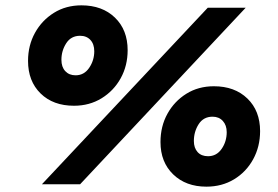

<svg xmlns="http://www.w3.org/2000/svg" viewBox="-20 -690 1041 719"><path d="M257 -294Q179 -294 132 -340Q85 -386 85 -462Q85 -520 111 -567Q137 -614 182 -642Q227 -670 285 -670Q363 -670 410.5 -624Q458 -578 458 -502Q458 -444 432 -397Q406 -350 360.5 -322Q315 -294 257 -294ZM137 0 758 -661H900L280 0ZM263 -408Q295 -408 314 -436Q333 -464 333 -498Q333 -525 318.5 -540.5Q304 -556 280 -556Q246 -556 228 -528Q210 -500 210 -466Q210 -439 224.5 -423.5Q239 -408 263 -408ZM753 9Q676 9 628.5 -37Q581 -83 581 -158Q581 -217 607 -264Q633 -311 678 -339Q723 -367 781 -367Q859 -367 906.5 -321Q954 -275 954 -199Q954 -141 928 -93.5Q902 -46 856.5 -18.5Q811 9 753 9ZM759 -105Q791 -105 810 -132.5Q829 -160 829 -195Q829 -221 814.5 -237Q800 -253 776 -253Q742 -253 724 -225Q706 -197 706 -162Q706 -136 720 -120.5Q734 -105 759 -105Z"/></svg>

Font: Work Sans
Style: Bold Italic
Weight: 700
Italic angle: -13°
Designer: Wei Huang
Foundry: Wei Huang
Version: Version 2.010; ttfautohint (v1.8.3)